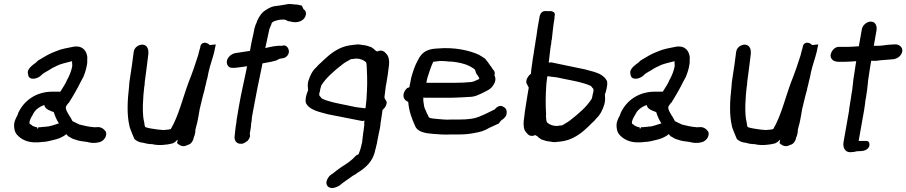

<svg xmlns="http://www.w3.org/2000/svg" viewBox="-20 -711 4489 951"><path d="M50 -96C49 -76 52 -58 64 -44C84 -21 117 -3 166 -6C173 -6 182 -7 189 -8C207 -8 227 -13 242 -17C265 -22 289 -30 309 -47C311 -42 316 -39 319 -35H320C329 -31 338 -22 355 -19C370 -12 393 -11 411 -8C425 -4 447 0 468 -6C485 -8 504 -24 506 -45C507 -50 505 -55 504 -59C497 -68 484 -85 457 -81H448L447 -80H446L445 -81L426 -83L409 -86C399 -88 385 -91 374 -94C364 -98 353 -105 339 -111C334 -119 330 -130 324 -137C315 -154 306 -162 306 -182C309 -187 314 -195 319 -201H320L321 -202C332 -219 340 -233 350 -250C360 -267 371 -288 380 -306L394 -332V-333C402 -353 407 -368 411 -392C413 -403 412 -414 412 -422L413 -423C411 -455 393 -486 347 -480H346C313 -473 286 -470 254 -456C221 -444 197 -428 170 -412L166 -409C158 -399 152 -398 135 -383C127 -375 113 -361 119 -343C122 -309 167 -320 184 -338C192 -346 199 -351 216 -360H217L218 -361C230 -369 245 -378 258 -383H259V-384C280 -395 307 -400 337 -408V-404C337 -397 338 -391 338 -384C334 -361 324 -337 314 -318H313V-317C306 -298 291 -277 279 -257H240C160 -257 99 -214 70 -151C68 -146 68 -142 66 -139C59 -127 53 -114 50 -98ZM126 -106 127 -111C128 -117 135 -131 139 -138L140 -139L141 -140C151 -165 173 -182 200 -191V-188C205 -170 226 -163 246 -156C252 -138 260 -117 272 -100C251 -94 228 -84 210 -84H209L204 -83L188 -82L182 -81H171C166 -70 165 -70 164 -81H162C157 -81 154 -82 151 -84H150L149 -85H147C142 -87 137 -90 134 -94H133C128 -96 125 -100 126 -106Z M642 -452C637 -412 631 -368 624 -325C621 -309 620 -296 619 -279C611 -212 608 -142 621 -88C621 -79 646 -22 646 -22C656 -14 668 -5 690 -4C702 0 717 3 734 3C765 11 806 7 836 -1L837 -2C846 -6 853 -12 860 -20C860 -18 859 -15 859 -12L857 -2C867 7 885 21 909 7C930 3 938 -19 940 -31C942 -35 945 -43 946 -50L948 -60L947 -61L948 -69C950 -79 953 -89 956 -100C958 -110 961 -122 963 -135L969 -170C977 -202 984 -235 993 -265V-266C995 -276 997 -285 1000 -295L1003 -310C1008 -325 1010 -340 1013 -354C1021 -390 1033 -420 1042 -457V-458C1043 -462 1044 -467 1045 -473L1049 -491L1020 -488H1018C1013 -496 984 -511 973 -484L972 -477C970 -470 968 -462 966 -456V-455C965 -451 963 -447 962 -439C948 -394 932 -348 914 -303C886 -228 864 -135 826 -72C821 -70 811 -68 801 -68H799C794 -67 790 -67 785 -67C779 -68 771 -69 764 -69L744 -72C722 -75 697 -80 698 -84V-86L697 -87C696 -97 694 -103 693 -113V-114H692C684 -160 688 -226 695 -286L696 -287C696 -300 698 -314 700 -327C706 -368 710 -408 715 -445C716 -462 713 -487 687 -490H686C666 -490 644 -476 642 -452Z M1105 -414C1099 -396 1109 -373 1133 -375H1143C1164 -377 1179 -379 1204 -383L1203 -379C1191 -316 1175 -253 1164 -188L1154 -129C1153 -121 1151 -114 1151 -106C1150 -99 1148 -90 1147 -81C1146 -75 1146 -69 1145 -63C1144 -55 1144 -50 1143 -46V-43C1139 -22 1145 -2 1168 1H1180C1196 -3 1198 -10 1205 -12C1213 -21 1222 -34 1217 -48L1219 -59C1220 -67 1222 -76 1223 -84V-85C1223 -93 1224 -101 1226 -110C1226 -117 1228 -124 1228 -131L1233 -159C1246 -232 1261 -305 1276 -376L1280 -397C1294 -399 1309 -403 1323 -405L1335 -408C1346 -410 1355 -414 1365 -420C1370 -421 1380 -422 1388 -424L1389 -425H1390C1424 -442 1412 -484 1387 -486H1385L1375 -484C1347 -486 1322 -479 1294 -473C1300 -499 1305 -526 1311 -552C1312 -557 1313 -560 1315 -569C1318 -577 1322 -586 1325 -593V-595C1327 -604 1355 -614 1379 -614H1390C1397 -611 1402 -610 1406 -606H1409C1411 -606 1413 -605 1418 -605C1424 -602 1434 -601 1443 -601C1464 -601 1490 -612 1495 -638C1497 -649 1494 -659 1483 -666C1482 -670 1477 -678 1475 -683C1465 -686 1454 -689 1438 -689C1429 -691 1418 -691 1410 -691H1408C1385 -687 1359 -682 1338 -680H1337C1323 -677 1310 -670 1296 -661C1276 -649 1263 -628 1255 -610L1254 -609C1252 -603 1251 -597 1248 -592L1247 -591L1240 -569L1236 -547C1229 -518 1223 -490 1218 -459C1198 -456 1174 -452 1153 -449C1133 -448 1112 -434 1105 -414Z M1508 -312C1502 -295 1505 -276 1506 -264C1503 -256 1498 -244 1496 -234C1494 -222 1491 -205 1498 -196C1510 -176 1534 -165 1560 -157L1604 -145C1661 -134 1715 -123 1772 -112L1774 -111C1778 -113 1779 -113 1785 -113C1782 -92 1787 -102 1782 -75V-74C1782 -67 1780 -61 1779 -53V-52C1777 -35 1775 -20 1773 -2C1773 -2 1772 -1 1771 3C1770 10 1769 15 1767 20V22C1765 31 1761 38 1756 53C1755 54 1748 57 1744 59L1742 61C1730 74 1720 83 1705 94C1681 109 1653 128 1629 148L1617 156C1601 170 1586 199 1607 215C1626 228 1650 214 1660 209C1680 192 1704 177 1727 160C1735 156 1745 150 1752 144C1790 121 1829 88 1839 30C1841 25 1843 18 1844 10C1846 5 1846 2 1847 -1L1849 -13C1851 -26 1859 -62 1862 -77C1865 -92 1863 -88 1865 -101L1868 -120C1872 -145 1872 -144 1875 -167C1881 -172 1889 -179 1893 -192C1897 -201 1896 -210 1889 -217L1884 -228C1886 -246 1889 -266 1891 -285L1893 -294C1899 -326 1903 -358 1907 -390C1909 -411 1906 -433 1892 -446C1885 -455 1871 -467 1848 -456C1843 -459 1833 -464 1832 -469C1826 -471 1825 -474 1818 -478H1817C1804 -483 1791 -487 1776 -488C1768 -490 1759 -491 1751 -491H1749C1743 -490 1737 -489 1732 -489H1731C1724 -488 1716 -487 1710 -486C1665 -479 1627 -453 1598 -427C1589 -419 1580 -411 1570 -401C1563 -395 1555 -388 1547 -378C1527 -361 1516 -336 1508 -312ZM1562 -252 1565 -259 1566 -269C1567 -273 1569 -277 1570 -283C1570 -284 1570 -286 1574 -292C1586 -310 1601 -327 1617 -342C1636 -360 1655 -376 1676 -392C1688 -402 1700 -407 1718 -418C1725 -419 1726 -419 1729 -419H1731C1733 -420 1738 -420 1744 -421C1764 -421 1782 -413 1793 -403C1796 -395 1796 -387 1797 -370V-366C1800 -314 1799 -276 1795 -216C1794 -208 1793 -199 1792 -189C1792 -188 1791 -175 1790 -175H1784C1782 -175 1777 -176 1770 -177C1754 -179 1739 -180 1726 -184H1725L1697 -190C1652 -199 1607 -207 1574 -223L1566 -233C1562 -236 1560 -239 1562 -252Z M1979 -245C1975 -222 1990 -212 2002 -206C2006 -160 2019 -125 2035 -90C2046 -57 2087 -51 2123 -48C2151 -46 2180 -43 2213 -45H2252C2280 -45 2303 -47 2328 -52C2357 -57 2378 -62 2404 -78C2418 -84 2435 -92 2450 -99C2454 -105 2459 -110 2464 -116C2472 -120 2486 -131 2489 -146C2492 -165 2486 -176 2473 -182C2456 -194 2438 -179 2430 -169C2409 -159 2387 -147 2365 -138H2364C2335 -123 2299 -119 2256 -119H2216C2189 -117 2168 -120 2143 -122C2128 -123 2112 -125 2105 -129C2101 -136 2096 -146 2093 -153C2089 -166 2083 -172 2081 -184C2079 -199 2075 -213 2077 -228C2081 -227 2086 -227 2088 -227H2222C2250 -228 2277 -229 2305 -231C2333 -231 2353 -243 2371 -251H2372L2373 -252C2389 -261 2411 -267 2425 -292C2438 -312 2434 -328 2429 -339L2431 -349C2429 -356 2428 -362 2422 -366C2418 -373 2413 -381 2407 -388C2401 -398 2392 -409 2383 -420C2374 -426 2366 -432 2355 -438H2354V-439C2304 -462 2230 -478 2150 -471C2132 -470 2113 -469 2094 -460C2074 -451 2059 -433 2050 -413C2035 -387 2026 -358 2017 -327L2012 -301C2010 -295 2009 -289 2008 -279L1997 -275C1989 -268 1981 -257 1979 -245ZM2092 -301C2093 -309 2095 -319 2098 -329C2107 -355 2114 -381 2126 -405C2135 -406 2147 -407 2160 -409C2174 -409 2190 -408 2207 -406H2216C2250 -403 2284 -395 2307 -383C2315 -378 2335 -368 2334 -362C2337 -355 2337 -347 2342 -343C2347 -337 2354 -326 2354 -320C2346 -317 2340 -313 2332 -310C2326 -308 2319 -305 2317 -305H2316C2290 -302 2262 -301 2235 -301Z M2592 -291 2599 -277C2595 -257 2592 -233 2588 -211C2582 -178 2578 -145 2574 -111C2572 -89 2574 -67 2588 -53C2595 -44 2608 -31 2631 -42C2636 -39 2647 -34 2648 -29C2654 -27 2655 -24 2662 -20H2663C2676 -15 2689 -11 2704 -10C2712 -8 2721 -7 2729 -7H2731C2737 -8 2743 -9 2748 -9H2749C2756 -10 2764 -11 2770 -12C2815 -20 2853 -46 2882 -73C2892 -82 2901 -90 2911 -101C2918 -107 2926 -114 2934 -125C2954 -143 2965 -168 2973 -193C2979 -211 2977 -231 2976 -243C2980 -252 2983 -264 2985 -274C2987 -286 2991 -305 2984 -314C2972 -335 2949 -347 2923 -355L2879 -367C2822 -378 2768 -391 2711 -402H2707C2704 -401 2702 -401 2698 -401C2702 -429 2704 -461 2709 -490L2710 -491C2710 -498 2711 -505 2712 -513L2713 -514C2717 -548 2720 -584 2726 -617V-618C2727 -628 2727 -633 2728 -637C2730 -650 2718 -654 2710 -656H2690C2688 -656 2684 -657 2677 -656C2658 -654 2653 -633 2652 -625L2642 -568C2640 -557 2639 -547 2637 -532C2635 -519 2632 -505 2630 -488C2627 -473 2625 -457 2623 -443C2620 -428 2618 -414 2616 -397C2615 -391 2614 -383 2613 -377C2611 -366 2611 -357 2610 -346C2597 -337 2577 -309 2592 -291ZM2691 -333H2698C2700 -333 2704 -332 2711 -331C2727 -329 2742 -328 2755 -324H2756L2785 -318C2830 -309 2874 -301 2907 -285L2915 -275C2919 -272 2921 -269 2919 -256L2917 -249L2915 -239C2914 -235 2913 -231 2912 -225C2912 -224 2911 -222 2907 -216C2895 -198 2880 -181 2864 -166C2845 -148 2826 -132 2805 -116C2793 -106 2782 -101 2764 -90C2757 -89 2756 -89 2753 -89H2751C2749 -88 2743 -88 2737 -87C2717 -87 2700 -95 2689 -105C2686 -113 2685 -121 2684 -138L2685 -142C2682 -194 2682 -232 2686 -292C2687 -300 2688 -309 2689 -319C2690 -323 2690 -327 2691 -333Z M3034 -96C3033 -76 3036 -58 3048 -44C3068 -21 3101 -3 3150 -6C3157 -6 3166 -7 3173 -8C3191 -8 3211 -13 3226 -17C3249 -22 3273 -30 3293 -47C3295 -42 3300 -39 3303 -35H3304C3313 -31 3322 -22 3339 -19C3354 -12 3377 -11 3395 -8C3409 -4 3431 0 3452 -6C3469 -8 3488 -24 3490 -45C3491 -50 3489 -55 3488 -59C3481 -68 3468 -85 3441 -81H3432L3431 -80H3430L3429 -81L3410 -83L3393 -86C3383 -88 3369 -91 3358 -94C3348 -98 3337 -105 3323 -111C3318 -119 3314 -130 3308 -137C3299 -154 3290 -162 3290 -182C3293 -187 3298 -195 3303 -201H3304L3305 -202C3316 -219 3324 -233 3334 -250C3344 -267 3355 -288 3364 -306L3378 -332V-333C3386 -353 3391 -368 3395 -392C3397 -403 3396 -414 3396 -422L3397 -423C3395 -455 3377 -486 3331 -480H3330C3297 -473 3270 -470 3238 -456C3205 -444 3181 -428 3154 -412L3150 -409C3142 -399 3136 -398 3119 -383C3111 -375 3097 -361 3103 -343C3106 -309 3151 -320 3168 -338C3176 -346 3183 -351 3200 -360H3201L3202 -361C3214 -369 3229 -378 3242 -383H3243V-384C3264 -395 3291 -400 3321 -408V-404C3321 -397 3322 -391 3322 -384C3318 -361 3308 -337 3298 -318H3297V-317C3290 -298 3275 -277 3263 -257H3224C3144 -257 3083 -214 3054 -151C3052 -146 3052 -142 3050 -139C3043 -127 3037 -114 3034 -98ZM3110 -106 3111 -111C3112 -117 3119 -131 3123 -138L3124 -139L3125 -140C3135 -165 3157 -182 3184 -191V-188C3189 -170 3210 -163 3230 -156C3236 -138 3244 -117 3256 -100C3235 -94 3212 -84 3194 -84H3193L3188 -83L3172 -82L3166 -81H3155C3150 -70 3149 -70 3148 -81H3146C3141 -81 3138 -82 3135 -84H3134L3133 -85H3131C3126 -87 3121 -90 3118 -94H3117C3112 -96 3109 -100 3110 -106Z M3626 -452C3621 -412 3615 -368 3608 -325C3605 -309 3604 -296 3603 -279C3595 -212 3592 -142 3605 -88C3605 -79 3630 -22 3630 -22C3640 -14 3652 -5 3674 -4C3686 0 3701 3 3718 3C3749 11 3790 7 3820 -1L3821 -2C3830 -6 3837 -12 3844 -20C3844 -18 3843 -15 3843 -12L3841 -2C3851 7 3869 21 3893 7C3914 3 3922 -19 3924 -31C3926 -35 3929 -43 3930 -50L3932 -60L3931 -61L3932 -69C3934 -79 3937 -89 3940 -100C3942 -110 3945 -122 3947 -135L3953 -170C3961 -202 3968 -235 3977 -265V-266C3979 -276 3981 -285 3984 -295L3987 -310C3992 -325 3994 -340 3997 -354C4005 -390 4017 -420 4026 -457V-458C4027 -462 4028 -467 4029 -473L4033 -491L4004 -488H4002C3997 -496 3968 -511 3957 -484L3956 -477C3954 -470 3952 -462 3950 -456V-455C3949 -451 3947 -447 3946 -439C3932 -394 3916 -348 3898 -303C3870 -228 3848 -135 3810 -72C3805 -70 3795 -68 3785 -68H3783C3778 -67 3774 -67 3769 -67C3763 -68 3755 -69 3748 -69L3728 -72C3706 -75 3681 -80 3682 -84V-86L3681 -87C3680 -97 3678 -103 3677 -113V-114H3676C3668 -160 3672 -226 3679 -286L3680 -287C3680 -300 3682 -314 3684 -327C3690 -368 3694 -408 3699 -445C3700 -462 3697 -487 3671 -490H3670C3650 -490 3628 -476 3626 -452Z M4094 -435C4095 -415 4112 -405 4133 -405H4167C4186 -405 4202 -407 4221 -408C4220 -400 4217 -387 4215 -370C4209 -337 4204 -296 4201 -264C4199 -252 4196 -240 4195 -226L4191 -203L4190 -195C4188 -184 4186 -173 4185 -160L4158 -6C4154 17 4164 43 4191 43C4203 43 4214 41 4226 38C4240 37 4276 41 4286 12V10C4288 0 4285 -13 4271 -13H4233L4260 -165C4261 -175 4263 -187 4265 -199V-200C4265 -207 4267 -216 4269 -226C4271 -239 4273 -253 4275 -266C4276 -277 4278 -294 4280 -313C4283 -329 4284 -345 4287 -360C4290 -380 4293 -399 4295 -410H4321C4347 -414 4369 -414 4397 -417C4418 -417 4444 -430 4449 -456C4453 -477 4432 -494 4410 -491C4406 -491 4399 -491 4393 -490C4374 -490 4349 -484 4330 -484H4308L4321 -558C4325 -579 4319 -604 4293 -604C4274 -604 4253 -587 4249 -567L4234 -482C4218 -481 4200 -479 4184 -479H4132C4110 -476 4097 -456 4094 -438Z"/></svg>

Font: Scribbler
Style: ExBdIta
Weight: 800
Designer: Mew Too
Foundry: Cannot Into Space Fonts
Version: Version 1.001